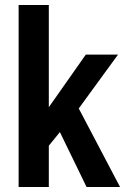

<svg xmlns="http://www.w3.org/2000/svg" viewBox="-20 -743 497 763"><path d="M54 0V-723H174V-317L321 -526H449L293 -312L457 0H324L218 -218L174 -164V0Z"/></svg>

Font: Archivo Narrow
Style: Bold
Weight: 700
Designer: Hector Gatti
Foundry: Omnibus-Type
Version: Version 3.002